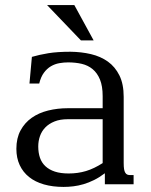

<svg xmlns="http://www.w3.org/2000/svg" viewBox="-20 -736 602 767"><path d="M390.1 -259.8H251Q219.7 -259.8 197.5 -250.7Q175.3 -241.7 160.9 -226.8Q146.5 -211.9 139.6 -192.1Q132.8 -172.4 132.8 -150.9Q132.8 -126 139.6 -106Q146.5 -85.9 161.4 -72Q176.3 -58.1 199.2 -50.5Q222.2 -43 254.4 -43Q291 -43 323.5 -52.7Q356 -62.5 390.1 -84.5ZM474.1 -85Q474.1 -69.8 475.6 -60.5Q477.1 -51.3 480.5 -45.9Q483.9 -40.5 488.5 -38.6Q493.2 -36.6 500 -36.6H513.7V0H398.9V-43.9Q377 -27.3 355.7 -16.8Q334.5 -6.3 313.7 -0.2Q293 5.9 272.9 8.3Q252.9 10.7 233.9 10.7Q190.4 10.7 155.5 0.7Q120.6 -9.3 96.2 -28.8Q71.8 -48.3 58.6 -76.7Q45.4 -105 45.4 -141.6Q45.4 -184.1 62 -214.8Q78.6 -245.6 106.7 -265.4Q134.8 -285.2 172.1 -294.4Q209.5 -303.7 251 -303.7H390.1V-352.1Q390.1 -392.1 379.4 -418.2Q368.7 -444.3 350.1 -459.7Q331.5 -475.1 306.4 -481Q281.2 -486.8 252 -486.8Q234.4 -486.8 216.8 -483.6Q199.2 -480.5 183.3 -471.2Q167.5 -461.9 155.3 -445.3Q143.1 -428.7 136.7 -402.3H97.7L107.4 -508.8Q122.6 -513.2 138.7 -516.8Q154.8 -520.5 173.1 -523.4Q191.4 -526.4 213.1 -527.8Q234.9 -529.3 261.7 -529.3Q304.7 -528.8 343.3 -519.8Q381.8 -510.7 410.9 -490Q439.9 -469.2 457 -434.8Q474.1 -400.4 474.1 -349.1ZM354 -574.7H303.2L168 -715.8H276.9Z"/></svg>

Font: Arian Grqi
Style: Regular
Weight: 400
Designer: Ruben Hakobyan (Tarumian)
Foundry: Ruben Hakobyan (Tarumian)
Version: Version 1.003